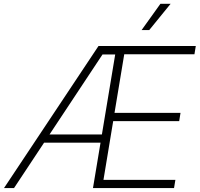

<svg xmlns="http://www.w3.org/2000/svg" viewBox="-38 -963 1022 983"><path d="M-17.6 0 466.3 -727.5H964.4L957.5 -685.1H598.1L548.3 -385.3H886.2L879.4 -342.8H541.5L491.7 -42H859.9L853 0H438L551.8 -684.1H486.8L33.7 0ZM171.9 -232.4 178.7 -274.4H507.8L500.5 -232.4ZM687 -809.1 783.2 -943.4H835.4L726.1 -809.1Z"/></svg>

Font: Inter 16pt ExtraLight
Style: Italic
Weight: 250
Italic angle: -9.3988°
Version: Version 4.001;git-66647c0bb